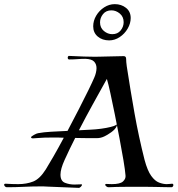

<svg xmlns="http://www.w3.org/2000/svg" viewBox="-54 -904 857 927"><path d="M325 3 176 -3Q166 -4 156.5 -4Q147 -4 138 -4Q99 -4 59.5 -2Q20 0 -21 0Q-26 0 -30 -4Q-34 -8 -34 -12Q-34 -17 -27 -17Q-10 -16 5 -15.5Q20 -15 34 -15Q74 -15 106 -27.5Q138 -40 167 -86Q182 -110 205.5 -151Q229 -192 254 -239Q238 -240 225 -240Q212 -240 199 -240Q156 -240 135 -238Q114 -236 106 -236Q96 -236 96 -241Q96 -245 109.5 -252.5Q123 -260 130 -261Q157 -266 193 -268Q229 -270 272 -272Q300 -325 326.5 -376.5Q353 -428 373 -469Q393 -510 401 -529Q406 -540 409 -552.5Q412 -565 412 -575Q412 -594 400.5 -606.5Q389 -619 358 -620Q339 -620 320 -618.5Q301 -617 282 -617H280Q273 -617 273 -626Q273 -629 275 -632Q277 -635 281 -634Q321 -632 351.5 -631Q382 -630 404 -630Q420 -630 432 -630.5Q444 -631 452 -631Q475 -632 497.5 -632Q520 -632 543 -633Q555 -633 555 -619.5Q555 -606 558 -584Q576 -467 595.5 -357Q615 -247 644 -132Q658 -80 676 -55Q694 -30 714 -22.5Q734 -15 751 -15Q759 -15 766 -16Q773 -17 777 -17Q783 -17 783 -10Q783 -7 780.5 -3.5Q778 0 774 0Q764 0 741 -0.5Q718 -1 693.5 -1.5Q669 -2 656 -2H556Q526 -2 509.5 -1.5Q493 -1 485 -0.5Q477 0 469 0Q465 0 459.5 -4Q454 -8 454 -12Q454 -16 459 -16Q464 -16 471.5 -15.5Q479 -15 486 -15Q526 -15 540 -28Q554 -41 552 -57Q550 -83 542 -130.5Q534 -178 523 -236Q512 -294 500.5 -351Q489 -408 479 -454Q469 -500 462 -523Q427 -460 393 -398.5Q359 -337 327 -275L384 -278Q408 -279 434 -282.5Q460 -286 480 -291Q500 -296 505 -300Q507 -302 509 -302Q512 -302 509 -294Q502 -279 483 -265.5Q464 -252 451 -246Q433 -237 413.5 -237Q394 -237 374 -237Q355 -237 339 -237.5Q323 -238 309 -238Q296 -212 283 -185.5Q270 -159 258 -132Q238 -88 238 -61Q238 -30 259.5 -21.5Q281 -13 305 -13Q313 -13 321 -13.5Q329 -14 336 -14H339Q342 -14 342 -12Q342 -8 336 -2Q330 4 325 3ZM473 -709Q440 -709 418 -727.5Q396 -746 396 -777Q396 -804 410.5 -828.5Q425 -853 449 -868.5Q473 -884 500 -884Q532 -884 554.5 -866Q577 -848 577 -817Q577 -791 562.5 -766Q548 -741 524 -725Q500 -709 473 -709ZM488 -739Q514 -739 528.5 -757Q543 -775 543 -797Q543 -823 524.5 -838.5Q506 -854 484 -854Q458 -854 443.5 -836Q429 -818 429 -796Q429 -770 447.5 -754.5Q466 -739 488 -739Z"/></svg>

Font: Tapestry
Style: Regular
Weight: 400
Designer: Robert E. Leuschke
Foundry: Robert E. Leuschke
Version: Version 1.010; ttfautohint (v1.8.4.7-5d5b)